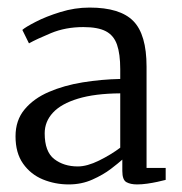

<svg xmlns="http://www.w3.org/2000/svg" viewBox="-20 -828 480 507"><path d="M342 -341Q324.5 -341 313.8 -347Q303 -353 303 -376.5V-406.5Q293 -397.5 272.8 -382Q252.5 -366.5 224 -353.8Q195.5 -341 161.5 -341Q125.5 -341 93.2 -354.2Q61 -367.5 41 -395.8Q21 -424 21 -468Q21 -510.5 45 -539.2Q69 -568 109 -585.2Q149 -602.5 198.2 -610.5Q247.5 -618.5 297.5 -619.5V-645.5Q297.5 -685.5 289 -710Q280.5 -734.5 259.5 -745.5Q238.5 -756.5 200 -756.5Q153 -756.5 114.5 -740.5Q76 -724.5 56.5 -713.5L39 -749Q46.5 -756 74 -770.2Q101.5 -784.5 139.5 -796.2Q177.5 -808 216.5 -808Q297 -808 332 -772.5Q367 -737 367 -652V-384.5H417.5V-353Q408.5 -350.5 395.5 -347.8Q382.5 -345 368.5 -343Q354.5 -341 342 -341ZM185.5 -388.5Q210 -388.5 241.5 -404Q273 -419.5 297.5 -438V-581.5Q230.5 -581 186 -567.5Q141.5 -554 119.8 -530.5Q98 -507 98 -476Q98 -427.5 123.2 -408Q148.5 -388.5 185.5 -388.5Z"/></svg>

Font: Merriweather Light 18pt Light
Style: Regular
Weight: 300
Version: Version 2.100